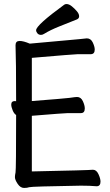

<svg xmlns="http://www.w3.org/2000/svg" viewBox="-20 -906 540 942"><path d="M98.1 16.1Q80.1 16.1 66.7 -3.9Q53.2 -23.9 53.2 -37.1Q53.2 -45.9 56.2 -59.6Q59.1 -73.2 59.1 -341.8Q48.8 -348.1 42 -365Q35.2 -381.8 35.2 -393.1Q35.2 -410.2 53.2 -410.2L59.1 -409.2Q59.1 -612.8 56.2 -684.1Q56.2 -705.1 76.2 -705.1Q95.2 -705.1 126 -691.9L369.1 -713.9Q398.9 -717.8 405.8 -717.8Q425.8 -717.8 435.3 -697.3Q444.8 -676.8 444.8 -663.1Q444.8 -640.1 424.8 -640.1H360.8Q346.2 -640.1 136.2 -622.1V-410.2Q299.8 -422.9 320.8 -425.8Q350.1 -430.2 357.9 -430.2Q377 -430.2 386.5 -409.7Q396 -389.2 396 -374Q396 -351.1 377 -351.1H313Q298.8 -351.1 136.2 -337.9V-64.9Q418 -70.8 436 -73.2Q453.1 -73.2 463.1 -51.5Q473.1 -29.8 473.1 -15.1Q473.1 7.8 454.1 7.8Q421.9 4.9 377 4.9Q132.8 8.8 123.3 12.5Q113.8 16.1 98.1 16.1ZM181.2 -734.9Q169.9 -734.9 163.6 -742.4Q157.2 -750 157.2 -757.8Q157.2 -782.2 294.9 -882.8Q299.8 -886.2 306.2 -886.2Q318.8 -886.2 332.5 -875Q346.2 -863.8 357.2 -850.8Q368.2 -837.9 368.2 -826.2Q368.2 -815.9 357.9 -811Q313 -793 270 -775.9Q227.1 -758.8 196.8 -740.2Q189 -734.9 181.2 -734.9Z"/></svg>

Font: LXGW WenKai Mono GB Screen
Style: Regular
Weight: 400
Monospace: yes
Designer: LXGW / Fontworks Inc.
Foundry: LXGW / Fontworks Inc.
Version: Version 1.510;January 18,2025